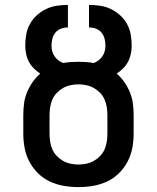

<svg xmlns="http://www.w3.org/2000/svg" viewBox="-20 -755 640 783"><path d="M300 8Q270 8 240.5 3Q211 -2 184 -14.5Q157 -27 135.5 -48Q114 -69 100 -95.5Q86 -122 80.5 -151Q75 -180 75 -210V-285Q75 -309 78 -332.5Q81 -356 90 -378Q99 -400 112.5 -419.5Q126 -439 144 -455Q130 -464 118 -476Q106 -488 98 -503Q90 -518 86.5 -535Q83 -552 83 -569Q83 -592 87 -614.5Q91 -637 102 -657Q113 -677 130 -692.5Q147 -708 167.5 -718Q188 -728 211 -731.5Q234 -735 257 -735V-643Q242 -643 228.5 -638Q215 -633 206 -622Q197 -611 193.5 -597Q190 -583 190 -569Q190 -557 193 -546Q196 -535 202.5 -525.5Q209 -516 218 -509Q227 -502 238 -498Q253 -501 268.5 -502Q284 -503 300 -503Q316 -503 331.5 -502Q347 -501 362 -498Q373 -502 382 -509Q391 -516 397.5 -525.5Q404 -535 407 -546Q410 -557 410 -569Q410 -583 406.5 -597Q403 -611 394 -622Q385 -633 371.5 -638Q358 -643 343 -643V-735Q366 -735 389 -731.5Q412 -728 432.5 -718Q453 -708 470 -692.5Q487 -677 498 -657Q509 -637 513 -614.5Q517 -592 517 -569Q517 -552 513.5 -535Q510 -518 502 -503Q494 -488 482 -476Q470 -464 456 -455Q474 -439 487.5 -419.5Q501 -400 510 -378Q519 -356 522 -332.5Q525 -309 525 -285V-210Q525 -180 519.5 -151Q514 -122 500 -95.5Q486 -69 464.5 -48Q443 -27 416 -14.5Q389 -2 359.5 3Q330 8 300 8ZM300 -84Q316 -84 332.5 -87.5Q349 -91 363 -99Q377 -107 388.5 -119Q400 -131 406.5 -146Q413 -161 415.5 -177.5Q418 -194 418 -210V-285Q418 -301 415.5 -317.5Q413 -334 406.5 -349Q400 -364 388.5 -376Q377 -388 363 -396Q349 -404 332.5 -407.5Q316 -411 300 -411Q284 -411 267.5 -407.5Q251 -404 237 -396Q223 -388 211.5 -376Q200 -364 193.5 -349Q187 -334 184.5 -317.5Q182 -301 182 -285V-210Q182 -194 184.5 -177.5Q187 -161 193.5 -146Q200 -131 211.5 -119Q223 -107 237 -99Q251 -91 267.5 -87.5Q284 -84 300 -84Z"/></svg>

Font: Iosevka Semibold Extended
Style: Regular
Weight: 600
Width: 7
Monospace: yes
Designer: Belleve Invis
Foundry: Belleve Invis
Version: Version 32.5.0; ttfautohint (v1.8.4)